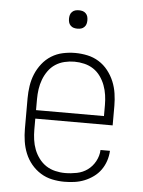

<svg xmlns="http://www.w3.org/2000/svg" viewBox="-52 -761 605 811"><g transform="rotate(5 250.0 -355.5)"><path d="M251 8Q225 8 199 2.5Q173 -3 150.5 -17Q128 -31 111 -51.5Q94 -72 84 -96.5Q74 -121 70 -147.5Q66 -174 66 -200V-330Q66 -356 70 -382.5Q74 -409 84 -433Q94 -457 110.5 -478Q127 -499 149.5 -513Q172 -527 198 -532.5Q224 -538 250 -538Q276 -538 302 -532.5Q328 -527 350.5 -513Q373 -499 389.5 -478Q406 -457 416 -433Q426 -409 430 -382.5Q434 -356 434 -330V-247H106V-200Q106 -179 109 -157.5Q112 -136 119.5 -116.5Q127 -97 140 -79.5Q153 -62 170.5 -50.5Q188 -39 209 -34Q230 -29 251 -29Q276 -29 301 -34Q326 -39 346 -53.5Q366 -68 378.5 -91Q391 -114 392 -139H432Q431 -117 424 -96Q417 -75 404.5 -57.5Q392 -40 374 -27Q356 -14 336 -6Q316 2 294.5 5Q273 8 251 8ZM106 -283H394V-330Q394 -351 391 -372Q388 -393 380.5 -413Q373 -433 360.5 -450.5Q348 -468 330.5 -479.5Q313 -491 292 -496Q271 -501 250 -501Q229 -501 208 -496Q187 -491 169.5 -479.5Q152 -468 139.5 -450.5Q127 -433 119.5 -413Q112 -393 109 -372Q106 -351 106 -330ZM250 -641Q242 -641 234.5 -643Q227 -645 221 -651Q215 -657 213 -664.5Q211 -672 211 -680Q211 -688 213 -695.5Q215 -703 221 -709Q227 -715 234.5 -717Q242 -719 250 -719Q258 -719 265.5 -717Q273 -715 279 -709Q285 -703 287 -695.5Q289 -688 289 -680Q289 -672 287 -664.5Q285 -657 279 -651Q273 -645 265.5 -643Q258 -641 250 -641Z"/></g></svg>

Font: Iosevka Slab Extralight
Style: Regular
Weight: 200
Monospace: yes
Designer: Belleve Invis
Foundry: Belleve Invis
Version: Version 11.1.1; ttfautohint (v1.8.3)